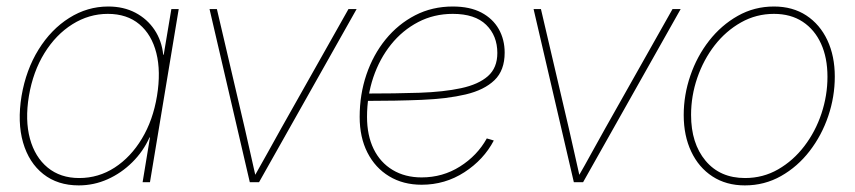

<svg xmlns="http://www.w3.org/2000/svg" viewBox="-20 -557 2614 587"><path d="M220.7 9.8Q156.2 9.8 112.3 -24.9Q68.4 -59.6 50.5 -121.3Q32.7 -183.1 45.9 -263.7Q59.6 -343.8 97.9 -405.5Q136.2 -467.3 191.7 -502.2Q247.1 -537.1 311 -537.1Q357.9 -537.1 394 -518.1Q430.2 -499 452.4 -465.8Q474.6 -432.6 479 -389.6H480.5L503.9 -529.3H526.4L438.5 0H416L438.5 -136.7H437Q418 -94.2 384.5 -61Q351.1 -27.8 309.1 -9Q267.1 9.8 220.7 9.8ZM222.2 -12.7Q281.2 -12.7 330.6 -44.7Q379.9 -76.7 413.8 -133.1Q447.8 -189.5 460 -263.7Q472.2 -338.4 458 -394.8Q443.8 -451.2 406 -482.9Q368.2 -514.6 309.6 -514.6Q252 -514.6 201.4 -482.9Q150.9 -451.2 116 -394.8Q81.1 -338.4 68.4 -263.7Q56.2 -189.5 71.5 -133.1Q86.9 -76.7 125.7 -44.7Q164.6 -12.7 222.2 -12.7Z M743.7 0 620.6 -529.3H643.1L728.5 -164.1Q737.3 -127 745.4 -89.4Q753.4 -51.8 762.2 -14.6H755.9Q777.3 -51.8 797.9 -89.4Q818.4 -127 839.4 -164.1L1045.4 -529.3H1070.3L772 0Z M1269 7.8Q1212.4 7.8 1169.7 -18.1Q1127 -43.9 1103.3 -90.6Q1079.6 -137.2 1079.6 -199.7Q1079.6 -268.1 1100.3 -329.1Q1121.1 -390.1 1159.2 -436.8Q1197.3 -483.4 1249.3 -510.3Q1301.3 -537.1 1364.3 -537.1Q1416.5 -537.1 1451.7 -518.6Q1486.8 -500 1504.9 -468Q1522.9 -436 1522.9 -396Q1522.9 -341.8 1491.7 -311.8Q1460.4 -281.7 1403.8 -268.3Q1347.2 -254.9 1269 -251.7Q1190.9 -248.5 1096.7 -248.5V-271Q1188 -271 1262.2 -273.4Q1336.4 -275.9 1389.6 -287.4Q1442.9 -298.8 1471.7 -324.2Q1500.5 -349.6 1500.5 -395Q1500.5 -447.8 1466.3 -481.2Q1432.1 -514.6 1364.3 -514.6Q1306.6 -514.6 1258.5 -489.5Q1210.4 -464.4 1175.5 -420.9Q1140.6 -377.4 1121.3 -320.6Q1102.1 -263.7 1102.1 -199.7Q1102.1 -143.1 1122.3 -101.6Q1142.6 -60.1 1180.4 -37.4Q1218.3 -14.6 1269 -14.6Q1333.5 -14.6 1386.2 -47.9Q1439 -81.1 1468.3 -133.8L1489.7 -127.4Q1459 -68.8 1399.9 -30.5Q1340.8 7.8 1269 7.8Z M1734.4 0 1611.3 -529.3H1633.8L1719.2 -164.1Q1728 -127 1736.1 -89.4Q1744.1 -51.8 1752.9 -14.6H1746.6Q1768.1 -51.8 1788.6 -89.4Q1809.1 -127 1830.1 -164.1L2036.1 -529.3H2061L1762.7 0Z M2257.3 9.8Q2200.2 9.8 2158.2 -17.6Q2116.2 -44.9 2093.3 -93.5Q2070.3 -142.1 2070.3 -205.1Q2070.3 -266.6 2090.6 -325.7Q2110.8 -384.8 2147.9 -432.4Q2185.1 -480 2235.6 -508.5Q2286.1 -537.1 2346.2 -537.1Q2403.3 -537.1 2445.1 -509.8Q2486.8 -482.4 2509.5 -434.1Q2532.2 -385.7 2532.2 -322.8Q2532.2 -261.2 2512.2 -202.1Q2492.2 -143.1 2455.3 -95.2Q2418.5 -47.4 2367.9 -18.8Q2317.4 9.8 2257.3 9.8ZM2257.8 -12.7Q2313 -12.7 2359.1 -39.3Q2405.3 -65.9 2439.2 -110.4Q2473.1 -154.8 2491.5 -210Q2509.8 -265.1 2509.8 -322.3Q2509.8 -380.4 2490.2 -423.3Q2470.7 -466.3 2434.1 -490.5Q2397.5 -514.6 2346.2 -514.6Q2292 -514.6 2245.6 -488.5Q2199.2 -462.4 2165 -418.5Q2130.9 -374.5 2111.8 -319.1Q2092.8 -263.7 2092.8 -205.6Q2092.8 -118.7 2137 -65.7Q2181.2 -12.7 2257.8 -12.7Z"/></svg>

Font: Inter 24pt Thin
Style: Italic
Weight: 250
Italic angle: -9.3988°
Version: Version 4.001;git-66647c0bb